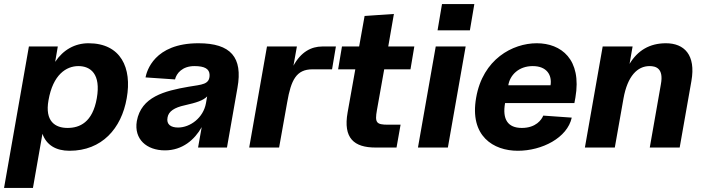

<svg xmlns="http://www.w3.org/2000/svg" viewBox="-47 -730 3505 950"><path d="M297 16C457 16 554 -94 580 -244C607 -394 551 -516 391 -516C324 -516 266 -484 226 -424L239 -500H96L-27 200H116L163 -68C183 -12 230 16 297 16ZM193 -234C215 -361 281 -403 341 -403C401 -403 453 -364 432 -244C411 -124 347 -97 287 -97C227 -97 174 -129 193 -234Z M769 14C856 14 916 -39 951 -101L933 0H1076L1128 -296C1155 -446 1095 -516 935 -516C715 -516 679 -377 673 -347L819 -337C826 -367 855 -403 915 -403C966 -403 989 -389 990 -360C991 -311 952 -312 887 -301C766 -280 652 -251 630 -131C615 -41 679 14 769 14ZM782 -149C787 -179 816 -198 867 -209C925 -222 959 -233 978 -253L972 -219C959 -147 894 -99 834 -99C799 -99 775 -114 782 -149Z M1186 0H1334L1374 -224C1393 -334 1419 -387 1499 -387H1596L1615 -500H1548C1493 -500 1442 -473 1405 -405L1422 -500H1274Z M1811 0H1915L1935 -113H1873C1815 -113 1807 -123 1818 -185L1854 -387H1984L2003 -500H1874L1902 -661L1757 -651L1730 -500H1645L1626 -387H1711L1673 -174C1650 -46 1705 0 1811 0Z M2021 0H2169L2257 -500H2109ZM2118 -580H2278L2300 -710H2140Z M2515 16C2635 16 2760 -48 2782 -148L2641 -158C2633 -138 2605 -97 2535 -97C2465 -97 2438 -140 2452 -220H2795L2800 -247C2833 -437 2729 -516 2609 -516C2489 -516 2342 -437 2309 -247C2275 -56 2395 16 2515 16ZM2468 -308C2476 -358 2519 -403 2589 -403C2659 -403 2685 -358 2677 -308Z M3223 -313 3168 0H3316L3374 -329C3397 -459 3338 -516 3248 -516C3167 -516 3108 -480 3068 -414L3083 -500H2935L2847 0H2995L3038 -243C3058 -354 3107 -403 3167 -403C3197 -403 3238 -393 3223 -313Z"/></svg>

Font: Uncut Sans
Style: Bold Italic
Weight: 700
Italic angle: -10°
Designer: Kasper Nordkvist
Foundry: Uncut Type
Version: Version 1.111;FEAKit 1.0